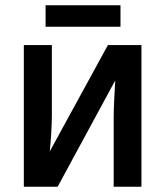

<svg xmlns="http://www.w3.org/2000/svg" viewBox="-20 -713 631 733"><path d="M440 -693H154V-611H440ZM178 -541H71V0H200L420 -406C418 -369 414 -307 414 -264V0H520V-541H392L170 -135C174 -173 178 -234 178 -274Z"/></svg>

Font: Noto Sans UI SemiCondensed Medium
Style: Regular
Weight: 500
Width: 4
Designer: Monotype Design Team
Foundry: Monotype Imaging Inc.
Version: Version 1.901